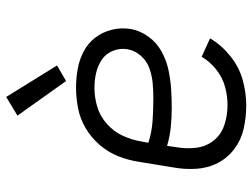

<svg xmlns="http://www.w3.org/2000/svg" viewBox="-117 -685 810 616"><g transform="rotate(-90 288.0 -377.0)"><path d="M258 8Q299 8 340 -3.5Q381 -15 416 -43Q451 -71 473 -108L414 -135Q398 -108 372.5 -88Q347 -68 317.5 -60Q288 -52 259 -52Q226 -52 195.5 -62Q165 -72 145.5 -96Q126 -120 122 -152.5Q118 -185 124 -218L128 -246Q158 -237 188.5 -234Q219 -231 250 -231Q280 -231 310.5 -233Q341 -235 371.5 -241.5Q402 -248 430.5 -263.5Q459 -279 478.5 -306Q498 -333 503 -363Q508 -394 500.5 -423.5Q493 -453 475.5 -476Q458 -499 432 -513Q406 -527 376 -532.5Q346 -538 315 -538Q282 -538 248.5 -531.5Q215 -525 184.5 -507Q154 -489 130.5 -461.5Q107 -434 94.5 -402Q82 -370 77 -337L59 -227Q52 -189 54.5 -151.5Q57 -114 73.5 -82.5Q90 -51 119 -29.5Q148 -8 184 0Q220 8 258 8ZM280 -290Q244 -290 208 -292.5Q172 -295 138 -306L142 -328Q147 -358 160 -387Q173 -416 198 -438.5Q223 -461 253.5 -470Q284 -479 314 -479Q339 -479 362.5 -473.5Q386 -468 405 -455Q424 -442 433 -419.5Q442 -397 438 -373Q434 -349 416.5 -329.5Q399 -310 375 -302Q351 -294 327.5 -292Q304 -290 280 -290ZM336 -570 386 -599 285 -762 225 -726Z"/></g></svg>

Font: Iosevka Sparkle Light
Style: Italic
Weight: 300
Italic angle: -9°
Designer: Belleve Invis
Foundry: Belleve Invis
Version: Version 4.5.0; ttfautohint (v1.8.3)